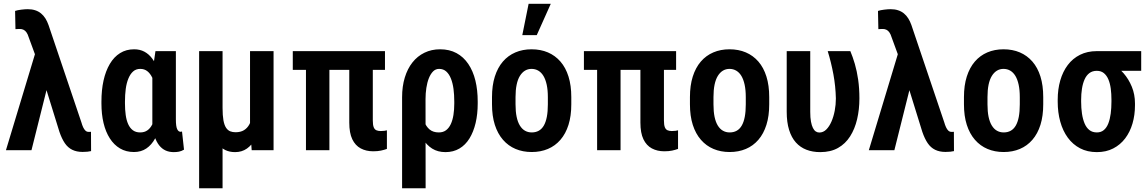

<svg xmlns="http://www.w3.org/2000/svg" viewBox="-20 -801 6125 1024"><path d="M235.8 -351.1 147.9 0H11.7L175.3 -541.5L260.3 -539.1ZM127.9 -752Q149.9 -752 167.5 -746.3Q185.1 -740.7 198.7 -729.5Q212.4 -718.3 222.2 -702.6Q231.9 -687 238.8 -667.5L414.1 -148.4Q418 -134.3 423.3 -122.6Q428.7 -110.8 435.8 -104.2Q442.9 -97.7 452.1 -97.7Q456.1 -97.7 459 -97.7Q461.9 -97.7 465.3 -98.1L465.8 4.9Q457 6.8 446 8.1Q435.1 9.3 420.4 9.3Q388.7 9.3 365.2 -2.2Q341.8 -13.7 325.7 -37.4Q309.6 -61 296.9 -98.1L181.2 -471.2L133.3 -601.6Q128.4 -618.2 121.3 -628.2Q114.3 -638.2 105.5 -642.3Q96.7 -646.5 85.9 -646.5Q80.6 -646.5 75 -646.2Q69.3 -646 62.5 -645.5L60.5 -742.7Q73.7 -747.1 93.5 -749.5Q113.3 -752 127.9 -752Z M521 -249V-259.3Q521 -320.8 532.2 -371.6Q543.5 -422.4 565.7 -460Q587.9 -497.6 620.4 -517.8Q652.8 -538.1 695.3 -538.1Q726.1 -538.1 750 -525.4Q773.9 -512.7 791.7 -488.8Q809.6 -464.8 821.8 -431.6Q834 -398.4 841.8 -357.7Q849.6 -316.9 853.5 -270V-247.6Q848.1 -191.9 837.2 -144.5Q826.2 -97.2 807.4 -62.7Q788.6 -28.3 760.7 -9.3Q732.9 9.8 694.3 9.8Q652.3 9.8 620.1 -9.3Q587.9 -28.3 565.7 -63Q543.5 -97.7 532.2 -145Q521 -192.4 521 -249ZM646.5 -259.3V-249Q646.5 -216.3 650.4 -188Q654.3 -159.7 663.6 -138.9Q672.9 -118.2 688.5 -106.4Q704.1 -94.7 727.5 -94.7Q750 -94.7 765.6 -105.5Q781.2 -116.2 791.3 -136Q801.3 -155.8 807.6 -182.4Q814 -209 817.4 -239.7V-273.9Q814.9 -307.6 808.6 -336.7Q802.2 -365.7 791.7 -387.5Q781.2 -409.2 765.6 -421.4Q750 -433.6 728 -433.6Q705.1 -433.6 689.7 -419.7Q674.3 -405.8 664.6 -381.8Q654.8 -357.9 650.6 -326.7Q646.5 -295.4 646.5 -259.3ZM809.1 -528.3H918V-165Q918 -145.5 919.7 -132.6Q921.4 -119.6 925 -112.1Q928.7 -104.5 933.3 -101.3Q938 -98.1 943.8 -98.1Q946.3 -98.1 948 -98.9Q949.7 -99.6 950.7 -100.1L961.4 -2.9Q947.3 5.4 934.6 7.8Q921.9 10.3 906.7 10.3Q882.3 10.3 863 1.5Q843.8 -7.3 829.1 -25.6Q814.5 -43.9 804.9 -72.3Q795.4 -100.6 792.5 -140.1V-415Z M1313.5 -528.3H1439V0H1322.3L1313.5 -122.1ZM1330.6 -245.6 1377.9 -246.6Q1377.9 -190.9 1368.9 -144Q1359.9 -97.2 1342 -62.5Q1324.2 -27.8 1297.1 -8.8Q1270 10.3 1233.9 10.3Q1204.6 10.3 1182.1 -0.5Q1159.7 -11.2 1143.1 -34.4Q1126.5 -57.6 1114.3 -94.7L1098.6 -225.6H1167Q1167 -185.1 1171.6 -159.4Q1176.3 -133.8 1185.5 -119.9Q1194.8 -106 1207.5 -100.8Q1220.2 -95.7 1236.3 -95.7Q1263.2 -95.7 1281.2 -106.7Q1299.3 -117.7 1310.1 -137.9Q1320.8 -158.2 1325.7 -185.8Q1330.6 -213.4 1330.6 -245.6ZM1042 -528.3H1167V203.1H1042Z M2033.2 -528.3V-428.2H1541.5V-528.3ZM1736.8 -528.3V0H1611.8V-528.3ZM1842.8 -528.3H1968.3V-158.7Q1968.3 -135.3 1972.9 -123Q1977.5 -110.8 1987.1 -106.4Q1996.6 -102.1 2010.3 -102.1Q2021 -102.1 2030 -103.3Q2039.1 -104.5 2043.5 -106V-6.8Q2028.8 -1.5 2011.5 2.2Q1994.1 5.9 1970.2 5.9Q1932.6 5.9 1903.8 -9.5Q1875 -24.9 1858.9 -58.3Q1842.8 -91.8 1842.8 -147Z M2124.5 203.1V-282.2Q2124.5 -340.3 2138.9 -387.5Q2153.3 -434.6 2179.7 -468Q2206.1 -501.5 2243.7 -519.8Q2281.2 -538.1 2327.1 -538.1Q2377 -538.1 2414.6 -517.8Q2452.1 -497.6 2477.5 -460Q2502.9 -422.4 2515.4 -371.6Q2527.8 -320.8 2527.8 -259.3V-249Q2527.8 -192.4 2516.6 -145Q2505.4 -97.7 2483.9 -62.7Q2462.4 -27.8 2430.2 -8.8Q2397.9 10.3 2356 10.3Q2314.9 10.3 2284.9 -8.5Q2254.9 -27.3 2234.9 -61Q2214.8 -94.7 2202.6 -140.9Q2190.4 -187 2184.6 -242.2Q2186.5 -241.7 2197.3 -235.6Q2208 -229.5 2218.8 -223.6Q2229.5 -217.8 2230 -217.8Q2232.9 -182.6 2242.4 -154.5Q2252 -126.5 2271 -110.6Q2290 -94.7 2320.3 -94.7Q2343.3 -94.7 2358.9 -106.4Q2374.5 -118.2 2384.3 -139.2Q2394 -160.2 2398.4 -188.2Q2402.8 -216.3 2402.8 -249V-259.3Q2402.8 -295.4 2398.7 -326.7Q2394.5 -357.9 2385 -381.8Q2375.5 -405.8 2360.1 -419.7Q2344.7 -433.6 2321.8 -433.6Q2303.2 -433.6 2289.8 -420.2Q2276.4 -406.7 2267.3 -384Q2258.3 -361.3 2253.9 -332.3Q2249.5 -303.2 2249.5 -272.5L2250 203.1Z M2604 -244.6V-283.2Q2604 -345.2 2619.1 -392.8Q2634.3 -440.4 2662.1 -472.7Q2689.9 -504.9 2728.8 -521.5Q2767.6 -538.1 2814.9 -538.1Q2863.3 -538.1 2902.1 -521.5Q2940.9 -504.9 2969 -472.7Q2997.1 -440.4 3012 -392.8Q3026.9 -345.2 3026.9 -283.2V-244.6Q3026.9 -182.6 3012 -135.3Q2997.1 -87.9 2969 -55.4Q2940.9 -22.9 2902.1 -6.6Q2863.3 9.8 2815.9 9.8Q2768.6 9.8 2729.7 -6.6Q2690.9 -22.9 2662.6 -55.4Q2634.3 -87.9 2619.1 -135.3Q2604 -182.6 2604 -244.6ZM2729.5 -283.2V-244.6Q2729.5 -206.1 2735.4 -178Q2741.2 -149.9 2752.7 -131.3Q2764.2 -112.8 2780 -103.8Q2795.9 -94.7 2815.9 -94.7Q2837.4 -94.7 2853.5 -103.8Q2869.6 -112.8 2880.4 -131.3Q2891.1 -149.9 2896.5 -178Q2901.9 -206.1 2901.9 -244.6V-283.2Q2901.9 -320.8 2895.8 -349.1Q2889.6 -377.4 2878.4 -396Q2867.2 -414.6 2851.1 -424.1Q2835 -433.6 2814.9 -433.6Q2795.4 -433.6 2779.8 -424.1Q2764.2 -414.6 2752.7 -396Q2741.2 -377.4 2735.4 -349.1Q2729.5 -320.8 2729.5 -283.2ZM2765.6 -613.8 2799.3 -780.8H2917.5L2842.8 -613.8Z M3585.9 -528.3V-428.2H3094.2V-528.3ZM3289.6 -528.3V0H3164.6V-528.3ZM3395.5 -528.3H3521V-158.7Q3521 -135.3 3525.6 -123Q3530.3 -110.8 3539.8 -106.4Q3549.3 -102.1 3563 -102.1Q3573.7 -102.1 3582.8 -103.3Q3591.8 -104.5 3596.2 -106V-6.8Q3581.5 -1.5 3564.2 2.2Q3546.9 5.9 3522.9 5.9Q3485.4 5.9 3456.5 -9.5Q3427.7 -24.9 3411.6 -58.3Q3395.5 -91.8 3395.5 -147Z M3659.7 -244.6V-283.2Q3659.7 -345.2 3674.8 -392.8Q3689.9 -440.4 3717.8 -472.7Q3745.6 -504.9 3784.4 -521.5Q3823.2 -538.1 3870.6 -538.1Q3918.9 -538.1 3957.8 -521.5Q3996.6 -504.9 4024.7 -472.7Q4052.7 -440.4 4067.6 -392.8Q4082.5 -345.2 4082.5 -283.2V-244.6Q4082.5 -182.6 4067.6 -135.3Q4052.7 -87.9 4024.7 -55.4Q3996.6 -22.9 3957.8 -6.6Q3918.9 9.8 3871.6 9.8Q3824.2 9.8 3785.4 -6.6Q3746.6 -22.9 3718.3 -55.4Q3689.9 -87.9 3674.8 -135.3Q3659.7 -182.6 3659.7 -244.6ZM3785.2 -283.2V-244.6Q3785.2 -206.1 3791 -178Q3796.9 -149.9 3808.3 -131.3Q3819.8 -112.8 3835.7 -103.8Q3851.6 -94.7 3871.6 -94.7Q3893.1 -94.7 3909.2 -103.8Q3925.3 -112.8 3936 -131.3Q3946.8 -149.9 3952.1 -178Q3957.5 -206.1 3957.5 -244.6V-283.2Q3957.5 -320.8 3951.4 -349.1Q3945.3 -377.4 3934.1 -396Q3922.9 -414.6 3906.7 -424.1Q3890.6 -433.6 3870.6 -433.6Q3851.1 -433.6 3835.4 -424.1Q3819.8 -414.6 3808.3 -396Q3796.9 -377.4 3791 -349.1Q3785.2 -320.8 3785.2 -283.2Z M4175.8 -528.3H4301.3V-204.1Q4301.3 -173.3 4305.2 -152.3Q4309.1 -131.3 4315.7 -118.4Q4322.3 -105.5 4330.8 -99.9Q4339.4 -94.2 4349.6 -94.2Q4370.6 -94.2 4386.7 -110.1Q4402.8 -126 4414.3 -152.3Q4425.8 -178.7 4431.9 -210.7Q4438 -242.7 4438 -275.9Q4436.5 -341.3 4424.8 -404.5Q4413.1 -467.8 4394.5 -528.3H4515.1Q4527.8 -498.5 4539.1 -460.2Q4550.3 -421.9 4556.9 -376Q4563.5 -330.1 4563.5 -275.9Q4563.5 -217.3 4551.3 -165.3Q4539.1 -113.3 4513.9 -73.7Q4488.8 -34.2 4449.5 -12Q4410.2 10.3 4354.5 10.3Q4314 10.3 4281 -2.4Q4248 -15.1 4224.6 -41.3Q4201.2 -67.4 4188.5 -108.2Q4175.8 -148.9 4175.8 -205.1Z M4837.9 -351.1 4750 0H4613.8L4777.3 -541.5L4862.3 -539.1ZM4730 -752Q4752 -752 4769.5 -746.3Q4787.1 -740.7 4800.8 -729.5Q4814.5 -718.3 4824.2 -702.6Q4834 -687 4840.8 -667.5L5016.1 -148.4Q5020 -134.3 5025.4 -122.6Q5030.8 -110.8 5037.8 -104.2Q5044.9 -97.7 5054.2 -97.7Q5058.1 -97.7 5061 -97.7Q5064 -97.7 5067.4 -98.1L5067.9 4.9Q5059.1 6.8 5048.1 8.1Q5037.1 9.3 5022.5 9.3Q4990.7 9.3 4967.3 -2.2Q4943.8 -13.7 4927.7 -37.4Q4911.6 -61 4898.9 -98.1L4783.2 -471.2L4735.4 -601.6Q4730.5 -618.2 4723.4 -628.2Q4716.3 -638.2 4707.5 -642.3Q4698.7 -646.5 4688 -646.5Q4682.6 -646.5 4677 -646.2Q4671.4 -646 4664.6 -645.5L4662.6 -742.7Q4675.8 -747.1 4695.6 -749.5Q4715.3 -752 4730 -752Z M5121.1 -244.6V-283.2Q5121.1 -345.2 5136.2 -392.8Q5151.4 -440.4 5179.2 -472.7Q5207 -504.9 5245.8 -521.5Q5284.7 -538.1 5332 -538.1Q5380.4 -538.1 5419.2 -521.5Q5458 -504.9 5486.1 -472.7Q5514.2 -440.4 5529.1 -392.8Q5543.9 -345.2 5543.9 -283.2V-244.6Q5543.9 -182.6 5529.1 -135.3Q5514.2 -87.9 5486.1 -55.4Q5458 -22.9 5419.2 -6.6Q5380.4 9.8 5333 9.8Q5285.6 9.8 5246.8 -6.6Q5208 -22.9 5179.7 -55.4Q5151.4 -87.9 5136.2 -135.3Q5121.1 -182.6 5121.1 -244.6ZM5246.6 -283.2V-244.6Q5246.6 -206.1 5252.4 -178Q5258.3 -149.9 5269.8 -131.3Q5281.2 -112.8 5297.1 -103.8Q5313 -94.7 5333 -94.7Q5354.5 -94.7 5370.6 -103.8Q5386.7 -112.8 5397.5 -131.3Q5408.2 -149.9 5413.6 -178Q5418.9 -206.1 5418.9 -244.6V-283.2Q5418.9 -320.8 5412.8 -349.1Q5406.7 -377.4 5395.5 -396Q5384.3 -414.6 5368.2 -424.1Q5352.1 -433.6 5332 -433.6Q5312.5 -433.6 5296.9 -424.1Q5281.2 -414.6 5269.8 -396Q5258.3 -377.4 5252.4 -349.1Q5246.6 -320.8 5246.6 -283.2Z M5621.1 -258.8V-269Q5621.1 -324.7 5634.8 -372.1Q5648.4 -419.4 5674.8 -454.3Q5701.2 -489.3 5740.2 -508.8Q5779.3 -528.3 5829.1 -528.3Q5839.4 -523.9 5848.4 -509.8Q5857.4 -495.6 5872.3 -480.7Q5887.2 -465.8 5913.1 -458Q5945.3 -441.4 5972.4 -410.4Q5999.5 -379.4 6016.4 -338.4Q6033.2 -297.4 6033.2 -249.5V-239.3Q6033.2 -187.5 6020 -142.3Q6006.8 -97.2 5981 -63Q5955.1 -28.8 5917.2 -9.3Q5879.4 10.3 5830.1 10.3Q5779.3 10.3 5740.5 -10Q5701.7 -30.3 5675 -66.7Q5648.4 -103 5634.8 -152.1Q5621.1 -201.2 5621.1 -258.8ZM5746.1 -269V-258.8Q5746.1 -224.6 5750.5 -195.1Q5754.9 -165.5 5764.4 -142.8Q5773.9 -120.1 5790 -107.4Q5806.2 -94.7 5830.1 -94.7Q5852.1 -94.7 5867.2 -107.4Q5882.3 -120.1 5891.1 -142.8Q5899.9 -165.5 5903.8 -195.1Q5907.7 -224.6 5907.7 -258.8V-269Q5907.7 -300.3 5904.1 -328.1Q5900.4 -356 5891.4 -377.4Q5882.3 -398.9 5867.2 -411.1Q5852.1 -423.3 5829.6 -423.3Q5806.2 -423.3 5790 -411.1Q5773.9 -398.9 5764.4 -377.4Q5754.9 -356 5750.5 -328.1Q5746.1 -300.3 5746.1 -269ZM6066.4 -528.3V-423.3H5829.1V-528.3Z"/></svg>

Font: Roboto Condensed SemiBold
Style: Regular
Weight: 600
Designer: Christian Robertson
Foundry: Google
Version: Version 3.008; 2023